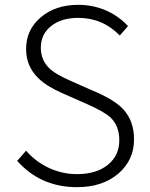

<svg xmlns="http://www.w3.org/2000/svg" viewBox="-20 -762 620 795"><path d="M299 13Q148 13 51 -96L88 -138Q128 -92 182 -67Q238 -41 299 -41Q379 -41 426.5 -79.5Q474 -118 474 -181Q474 -241 437 -276Q412 -299 345 -329L236 -377Q171 -406 138 -439Q88 -488 88 -559Q88 -639 149 -690.5Q210 -742 304 -742Q367 -742 423 -717Q473 -694 510 -654L476 -615Q405 -688 304 -688Q234 -688 191.5 -654Q149 -620 149 -564Q149 -509 191 -473Q216 -452 273 -427L327 -403L382 -379Q456 -346 490 -310Q535 -261 535 -185Q535 -100 471 -44Q405 13 299 13Z"/></svg>

Font: GenSekiGothic TW L
Style: Regular
Weight: 300
Version: Version 1.501;PS 1;hotconv 16.6.51;makeotf.lib2.5.65220